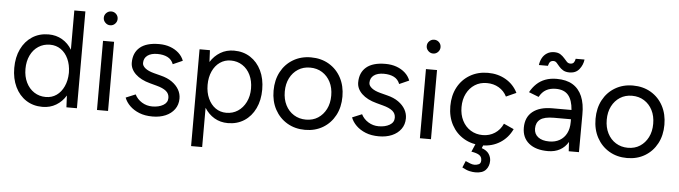

<svg xmlns="http://www.w3.org/2000/svg" viewBox="-53 -944 4889 1383"><g transform="rotate(5 2391.5 -253.0)"><path d="M267 12Q200 12 149 -21Q98 -54 69.5 -113.5Q41 -173 41 -250Q41 -328 69.5 -387Q98 -446 149 -479Q200 -512 267 -512Q322 -512 365.5 -486.5Q409 -461 436 -416V-700H516V0H440L436 -85Q409 -40 365.5 -14Q322 12 267 12ZM285 -61Q329 -61 362.5 -84.5Q396 -108 415.5 -150.5Q435 -193 436 -246V-253Q435 -307 415.5 -349.5Q396 -392 362 -415.5Q328 -439 284 -439Q237 -439 200 -415Q163 -391 142.5 -348Q122 -305 122 -250Q122 -195 143 -152Q164 -109 201 -85Q238 -61 285 -61Z M661 0V-500H741V0ZM702 -616Q682 -616 667 -631Q652 -646 652 -666Q652 -687 667 -701.5Q682 -716 702 -716Q723 -716 737.5 -701.5Q752 -687 752 -666Q752 -646 737.5 -631Q723 -616 702 -616Z M1063 12Q1008 12 967 -4.5Q926 -21 898.5 -48Q871 -75 859 -107L929 -136Q946 -102 980 -81Q1014 -60 1055 -60Q1102 -60 1134 -78.5Q1166 -97 1166 -131Q1166 -162 1142.5 -181Q1119 -200 1073 -212L1025 -225Q957 -243 919 -279.5Q881 -316 881 -362Q881 -433 927.5 -472.5Q974 -512 1066 -512Q1110 -512 1146 -499Q1182 -486 1208 -462.5Q1234 -439 1246 -407L1176 -376Q1163 -410 1133 -425Q1103 -440 1060 -440Q1014 -440 988 -420.5Q962 -401 962 -366Q962 -346 983.5 -328.5Q1005 -311 1047 -300L1097 -287Q1146 -275 1179 -251.5Q1212 -228 1229 -198Q1246 -168 1246 -134Q1246 -89 1222 -56Q1198 -23 1157 -5.5Q1116 12 1063 12Z M1359 200V-500H1434L1438 -415Q1466 -460 1509.5 -486Q1553 -512 1608 -512Q1675 -512 1726 -479Q1777 -446 1805.5 -387Q1834 -328 1834 -250Q1834 -173 1805.5 -113.5Q1777 -54 1726 -21Q1675 12 1608 12Q1553 12 1510 -13.5Q1467 -39 1439 -84V200ZM1590 -61Q1637 -61 1673.5 -85Q1710 -109 1731.5 -152Q1753 -195 1753 -250Q1753 -305 1732.5 -348Q1712 -391 1675 -415Q1638 -439 1591 -439Q1547 -439 1512.5 -415Q1478 -391 1458.5 -348Q1439 -305 1439 -250Q1439 -195 1458.5 -152Q1478 -109 1512 -85Q1546 -61 1590 -61Z M2166 12Q2093 12 2036.5 -21.5Q1980 -55 1948 -114Q1916 -173 1916 -250Q1916 -327 1947.5 -386Q1979 -445 2035.5 -478.5Q2092 -512 2164 -512Q2238 -512 2294.5 -478.5Q2351 -445 2382.5 -386Q2414 -327 2414 -250Q2414 -173 2382.5 -114Q2351 -55 2295 -21.5Q2239 12 2166 12ZM2166 -62Q2216 -62 2253 -86Q2290 -110 2311.5 -152Q2333 -194 2333 -250Q2333 -306 2311.5 -348Q2290 -390 2252 -414Q2214 -438 2164 -438Q2115 -438 2077.5 -414Q2040 -390 2018.5 -348Q1997 -306 1997 -250Q1997 -195 2018.5 -152.5Q2040 -110 2078.5 -86Q2117 -62 2166 -62Z M2700 12Q2645 12 2604 -4.5Q2563 -21 2535.5 -48Q2508 -75 2496 -107L2566 -136Q2583 -102 2617 -81Q2651 -60 2692 -60Q2739 -60 2771 -78.5Q2803 -97 2803 -131Q2803 -162 2779.5 -181Q2756 -200 2710 -212L2662 -225Q2594 -243 2556 -279.5Q2518 -316 2518 -362Q2518 -433 2564.5 -472.5Q2611 -512 2703 -512Q2747 -512 2783 -499Q2819 -486 2845 -462.5Q2871 -439 2883 -407L2813 -376Q2800 -410 2770 -425Q2740 -440 2697 -440Q2651 -440 2625 -420.5Q2599 -401 2599 -366Q2599 -346 2620.5 -328.5Q2642 -311 2684 -300L2734 -287Q2783 -275 2816 -251.5Q2849 -228 2866 -198Q2883 -168 2883 -134Q2883 -89 2859 -56Q2835 -23 2794 -5.5Q2753 12 2700 12Z M2996 0V-500H3076V0ZM3037 -616Q3017 -616 3002 -631Q2987 -646 2987 -666Q2987 -687 3002 -701.5Q3017 -716 3037 -716Q3058 -716 3072.5 -701.5Q3087 -687 3087 -666Q3087 -646 3072.5 -631Q3058 -616 3037 -616Z M3446 12Q3372 12 3315 -21.5Q3258 -55 3226 -114Q3194 -173 3194 -250Q3194 -327 3225.5 -386Q3257 -445 3314 -478.5Q3371 -512 3444 -512Q3516 -512 3573 -479Q3630 -446 3660 -386L3587 -353Q3567 -393 3529 -415.5Q3491 -438 3442 -438Q3393 -438 3355.5 -414Q3318 -390 3296.5 -347.5Q3275 -305 3275 -250Q3275 -195 3296.5 -152.5Q3318 -110 3356.5 -86Q3395 -62 3444 -62Q3493 -62 3531.5 -87Q3570 -112 3590 -157L3663 -124Q3633 -60 3576 -24Q3519 12 3446 12ZM3415 210Q3396 210 3373 205Q3350 200 3319 183L3339 135Q3354 142 3371.5 149Q3389 156 3403 156Q3421 156 3435.5 149Q3450 142 3450 120Q3450 95 3431.5 82.5Q3413 70 3374 64L3404 -6L3457 6L3446 32Q3483 45 3498.5 68.5Q3514 92 3514 118Q3514 157 3490.5 183.5Q3467 210 3415 210Z M3922 12Q3834 12 3784.5 -28.5Q3735 -69 3735 -141Q3735 -217 3785.5 -257.5Q3836 -298 3927 -298H4066Q4061 -369 4031 -404.5Q4001 -440 3941 -440Q3900 -440 3870.5 -423.5Q3841 -407 3822 -371L3750 -399Q3769 -434 3796 -459.5Q3823 -485 3859 -498.5Q3895 -512 3941 -512Q4011 -512 4056.5 -484.5Q4102 -457 4125 -403.5Q4148 -350 4147 -271L4146 0H4072L4068 -67Q4046 -29 4009 -8.5Q3972 12 3922 12ZM3926 -58Q3969 -58 4001 -76.5Q4033 -95 4050.5 -129Q4068 -163 4068 -211V-231H3945Q3875 -231 3845.5 -208Q3816 -185 3816 -142Q3816 -103 3845 -80.5Q3874 -58 3926 -58ZM4028 -566Q3999 -566 3981 -577Q3963 -588 3951.5 -602Q3940 -616 3930 -627Q3920 -638 3907 -638Q3891 -638 3882.5 -629.5Q3874 -621 3869 -600H3804Q3807 -627 3819.5 -650.5Q3832 -674 3854.5 -688Q3877 -702 3906 -702Q3934 -702 3951 -691Q3968 -680 3980 -666Q3992 -652 4002.5 -641Q4013 -630 4028 -630Q4045 -630 4053 -640Q4061 -650 4064 -668H4128Q4123 -628 4098 -597Q4073 -566 4028 -566Z M4494 12Q4421 12 4364.5 -21.5Q4308 -55 4276 -114Q4244 -173 4244 -250Q4244 -327 4275.5 -386Q4307 -445 4363.5 -478.5Q4420 -512 4492 -512Q4566 -512 4622.5 -478.5Q4679 -445 4710.5 -386Q4742 -327 4742 -250Q4742 -173 4710.5 -114Q4679 -55 4623 -21.5Q4567 12 4494 12ZM4494 -62Q4544 -62 4581 -86Q4618 -110 4639.5 -152Q4661 -194 4661 -250Q4661 -306 4639.5 -348Q4618 -390 4580 -414Q4542 -438 4492 -438Q4443 -438 4405.5 -414Q4368 -390 4346.5 -348Q4325 -306 4325 -250Q4325 -195 4346.5 -152.5Q4368 -110 4406.5 -86Q4445 -62 4494 -62Z"/></g></svg>

Font: Figtree Light
Style: Regular
Weight: 400
Version: Version 2.002